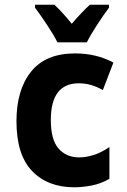

<svg xmlns="http://www.w3.org/2000/svg" viewBox="-20 -786 540 816"><path d="M296 10Q329 10 369 2.5Q409 -5 445 -26V-161Q410 -137 377 -127Q344 -117 317 -117Q262 -117 229 -154.5Q196 -192 196 -276Q196 -432 315 -432Q368 -432 417 -403L462 -520Q390 -559 299 -559Q174 -559 112 -481.5Q50 -404 50 -271Q50 -128 116.5 -59Q183 10 296 10ZM224 -606H349Q365 -638 393 -681Q421 -724 443 -753V-766H362Q327 -734 285 -685Q241 -739 211 -766H129V-753Q151 -724 180.5 -679.5Q210 -635 224 -606Z"/></svg>

Font: Noto Sans Mono Condensed Extra
Style: Regular
Weight: 800
Width: 3
Designer: Monotype Design Team
Foundry: Monotype Imaging Inc.
Version: Version 1.900